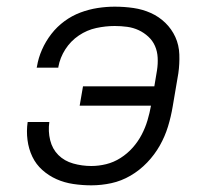

<svg xmlns="http://www.w3.org/2000/svg" viewBox="-20 -548 640 576"><path d="M254 8Q227 8 200 4Q173 0 149.5 -10.5Q126 -21 107 -38Q88 -55 77 -78Q66 -101 62.5 -128Q59 -155 63 -182H128Q124 -154 130.5 -127.5Q137 -101 155 -83Q173 -65 199.5 -57.5Q226 -50 254 -50Q276 -50 298.5 -55.5Q321 -61 341.5 -74Q362 -87 378 -105Q394 -123 405 -144Q416 -165 422.5 -187Q429 -209 433 -231H219L229 -289H443L451 -337Q454 -356 453 -375Q452 -394 445 -410Q438 -426 425 -438Q412 -450 396 -457.5Q380 -465 361.5 -467.5Q343 -470 324 -470Q297 -470 269 -464Q241 -458 216.5 -441.5Q192 -425 176 -400Q160 -375 155 -347Q155 -347 155 -346.5Q155 -346 155 -345H90Q90 -346 90.5 -347Q91 -348 91 -349Q95 -374 106 -399Q117 -424 134 -446Q151 -468 173.5 -484.5Q196 -501 221.5 -510.5Q247 -520 273 -524Q299 -528 324 -528Q353 -528 380.5 -524Q408 -520 432.5 -509Q457 -498 476 -479.5Q495 -461 506 -437Q517 -413 518 -384.5Q519 -356 515 -328L498 -228Q493 -198 484 -168.5Q475 -139 459.5 -111.5Q444 -84 421.5 -60.5Q399 -37 371.5 -21Q344 -5 314 1.5Q284 8 254 8Z"/></svg>

Font: Iosevka SS04 Lt Ex Obl
Style: Regular
Weight: 300
Width: 7
Italic angle: -9°
Monospace: yes
Designer: Belleve Invis
Foundry: Belleve Invis
Version: Version 19.0.0; ttfautohint (v1.8.4)